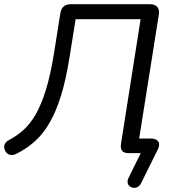

<svg xmlns="http://www.w3.org/2000/svg" viewBox="-33 -725 833 909"><path d="M713.7 -16.3 635 142.1Q628.7 154.8 618.8 160.1Q608.8 165.5 598.6 164.2Q588.4 163 580.9 156.9Q573.4 150.9 571.4 140.4Q569.5 130 575.8 116.9L645.9 -25.5V0H575.1Q554.3 0 545.3 -11Q536.3 -21.9 540.1 -45.7L632.7 -634.1H325L296.3 -454.7Q279.7 -349.7 256.4 -273.9Q233.1 -198.2 202.6 -145.2Q172.1 -92.2 132.9 -56.8Q93.7 -21.3 44.7 3.1Q28.1 11.4 13.8 7.9Q-0.5 4.5 -8.7 -11.6Q-16.4 -27.2 -11.5 -40.5Q-6.6 -53.8 10.5 -62.6Q46 -81.1 77.4 -109Q108.8 -137 135.5 -182.6Q162.1 -228.3 184.3 -299.7Q206.4 -371.1 223.1 -475.5L252.7 -662.1Q259.5 -705 301.3 -705H677.2Q700.5 -705 711.5 -692.4Q722.4 -679.7 719 -656.4L621.6 -42.2L610.3 -69.1H681Q706.4 -69.1 716.2 -55.2Q726 -41.3 713.7 -16.3Z"/></svg>

Font: Nunito Variable Extra Light
Style: Italic
Weight: 200
Italic angle: -9°
Designer: Vernon Adams
Foundry: Vernon Adams
Version: Version 3.602